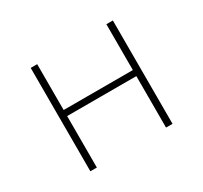

<svg xmlns="http://www.w3.org/2000/svg" viewBox="-107 -623 813 769"><g transform="rotate(-30 300.0 -239.0)"><path d="M110 0V-478H140V-266H460V-478H490V0H460V-238H140V0Z"/></g></svg>

Font: Source Code Pro ExtraLight
Style: Regular
Weight: 200
Monospace: yes
Designer: Paul D. Hunt, Teo Tuominen
Foundry: Adobe Systems Incorporated
Version: Version 2.030;PS 1.000;hotconv 16.6.51;makeotf.lib2.5.65220